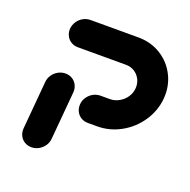

<svg xmlns="http://www.w3.org/2000/svg" viewBox="-99 -615 703 712"><g transform="rotate(20 252.5 -259.5)"><path d="M96.3 0Q81.1 0 69.1 -7.4Q57 -14.8 50.7 -27.6Q44.4 -40.4 45.6 -55.6L62.2 -244.8Q63.3 -260 72 -272.8Q80.7 -285.6 94.1 -293Q107.4 -300.4 122.6 -300.4Q137.8 -300.4 149.8 -293Q161.9 -285.6 168.1 -272.8Q174.4 -260 173.3 -244.8L156.7 -55.6Q155.6 -40.4 146.9 -27.6Q138.1 -14.8 124.8 -7.4Q111.5 0 96.3 0ZM211.9 -211.9Q213 -227 221.7 -239.8Q230.4 -252.6 243.7 -260Q257 -267.4 272.2 -267.4H308.9Q328.1 -267.4 345 -276.9Q361.9 -286.3 372.8 -302.2Q383.7 -318.1 385.2 -337.4Q386.7 -356.3 378.7 -372.4Q370.7 -388.5 355.6 -398Q340.4 -407.4 321.1 -407.4H131.9Q116.7 -407.4 104.6 -414.8Q92.6 -422.2 86.3 -435Q80 -447.8 81.1 -463Q82.6 -478.1 91.1 -490.9Q99.6 -503.7 113 -511.1Q126.3 -518.5 141.5 -518.5H330.7Q380 -518.5 419.4 -494.1Q458.9 -469.6 479.6 -428.1Q500.4 -386.7 496.3 -337.4Q491.9 -288.1 463.9 -246.5Q435.9 -204.8 392.2 -180.6Q348.5 -156.3 299.3 -156.3H262.6Q247.4 -156.3 235.4 -163.7Q223.3 -171.1 217 -183.9Q210.7 -196.7 211.9 -211.9Z"/></g></svg>

Font: 26F Galaxy Sans Oblique
Style: Regular
Weight: 400
Italic angle: -5°
Designer: C₂₉H₂₅N₃O₅
Version: Version 1.200;FEAKit 1.0